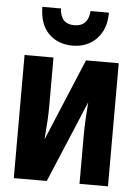

<svg xmlns="http://www.w3.org/2000/svg" viewBox="-54 -811 608 853"><g transform="rotate(5 250.0 -384.5)"><path d="M397 -769H315Q310 -700 248 -700Q187 -700 183 -769H100Q101 -690 142.5 -649.5Q184 -609 248 -609Q314 -609 355.5 -652Q397 -695 397 -769ZM187 0 340 -364Q337 -325 335 -288.5Q333 -252 333 -216V0H460V-549H314L161 -183Q165 -231 167 -265Q169 -299 169 -336V-549H40V0Z"/></g></svg>

Font: Noto Sans Mono UI Condensed ExtraBold
Style: Regular
Weight: 800
Width: 3
Designer: Monotype Design team
Foundry: Monotype Imaging Inc.
Version: 1.000